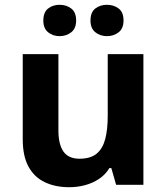

<svg xmlns="http://www.w3.org/2000/svg" viewBox="-20 -772 697 802"><path d="M579 -546V0H465L445 -70H437Q420 -42 393.5 -24.5Q367 -7 335 1.5Q303 10 269 10Q211 10 167 -11Q123 -32 99 -76Q75 -120 75 -190V-546H224V-227Q224 -169 245 -139Q266 -109 312 -109Q358 -109 383.5 -130Q409 -151 419.5 -191Q430 -231 430 -289V-546ZM161 -686Q161 -721 181 -736.5Q201 -752 228.9 -752Q256.8 -752 277.4 -736.6Q298 -721.2 298 -686.4Q298 -653 277.4 -637Q256.8 -621 228.9 -621Q201 -621 181 -637.2Q161 -653.5 161 -686ZM358 -686Q358 -721 378.1 -736.5Q398.3 -752 426.6 -752Q455 -752 475.5 -736.6Q496 -721.2 496 -686.4Q496 -653 475.4 -637Q454.9 -621 427 -621Q398.5 -621 378.3 -637.2Q358 -653.5 358 -686Z"/></svg>

Font: Noto Sans Armenian
Style: Regular
Weight: 400
Designer: Monotype Design Team
Foundry: Monotype Imaging Inc.
Version: Version 2.007